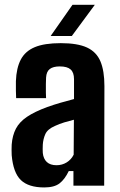

<svg xmlns="http://www.w3.org/2000/svg" viewBox="-20 -794 514 821"><path d="M169 7.5Q102 7.5 69.2 -24Q36.5 -55.5 30 -130.5Q29.5 -140 29.5 -153.2Q29.5 -166.5 30 -175.5Q33 -215 48 -243.8Q63 -272.5 95.5 -294.5Q128 -316.5 182.5 -336.5Q210.5 -346.5 237.2 -354.2Q264 -362 296.5 -370.5V-455.5Q296.5 -484 282 -497Q267.5 -510 235.5 -510Q207.5 -510 193 -499Q178.5 -488 177 -462Q176.5 -454 176.2 -434.8Q176 -415.5 176.2 -397.2Q176.5 -379 177 -374.5H49Q48.5 -384.5 48 -405.5Q47.5 -426.5 48 -447Q50 -503 68.8 -539Q87.5 -575 128.5 -592.2Q169.5 -609.5 240 -609.5Q311.5 -609.5 352 -590.8Q392.5 -572 409.5 -531.5Q426.5 -491 426.5 -426L425.5 0H294V-62.5H274Q257 -27 234.5 -9.8Q212 7.5 169 7.5ZM221.5 -87.5Q245.5 -87.5 265 -99.5Q284.5 -111.5 295 -132.5L296 -282Q276 -277 255.2 -270.8Q234.5 -264.5 215 -255.5Q183 -241.5 173.8 -220.5Q164.5 -199.5 163 -175.5Q162.5 -162.5 162.5 -156.5Q162.5 -150.5 163 -140Q165.5 -115 180.2 -101.2Q195 -87.5 221.5 -87.5ZM196.5 -640 290 -773.5H385.5L287 -640Z"/></svg>

Font: Big Shoulders Text Thin ExtraBold
Style: Regular
Weight: 800
Version: Version 2.002